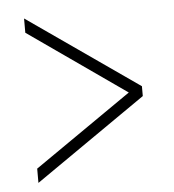

<svg xmlns="http://www.w3.org/2000/svg" viewBox="-42 -639 509 563"><g transform="rotate(-5 212.5 -358.0)"><path d="M49 -116V-158L336 -357L49 -558V-600L376 -372V-343Z"/></g></svg>

Font: Noto Serif Bengali ExtraCondensed ExtraLight
Style: Regular
Weight: 200
Width: 2
Designer: Juan Bruce, Universal Thirst, Indian Type Foundry and the Monotype Design Team.
Foundry: Monotype Imaging Inc.
Version: Version 2.003; ttfautohint (v1.8.4.7-5d5b)